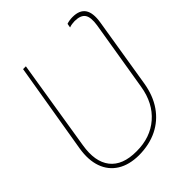

<svg xmlns="http://www.w3.org/2000/svg" viewBox="-209 -859 993 993"><g transform="rotate(-45 287.5 -362.5)"><path d="M228.5 11.7Q157.2 11.2 109.9 -18.3Q62.5 -47.9 43.2 -102.3Q23.9 -156.7 36.1 -231.4L119.1 -727.5H139.6L59.6 -231.4Q42 -125.5 86.9 -68.4Q131.8 -11.2 233.4 -11.7Q334.5 -11.2 402.1 -69.8Q469.7 -128.4 486.3 -231.4L549.8 -616.2Q558.1 -668.9 542.7 -691.7Q527.3 -714.4 483.4 -714.8Q472.7 -714.4 463.4 -713.1Q454.1 -711.9 443.4 -708L447.3 -730.5Q457 -733.9 467.8 -735.6Q478.5 -737.3 490.2 -737.3Q541.5 -737.3 561.8 -707.3Q582 -677.2 572.3 -616.2L509.8 -231.4Q497.1 -154.8 459.5 -100.6Q421.9 -46.4 363.3 -17.6Q304.7 11.2 228.5 11.7Z"/></g></svg>

Font: Inter 24pt Thin
Style: Italic
Weight: 250
Italic angle: -9.3988°
Version: Version 4.001;git-66647c0bb